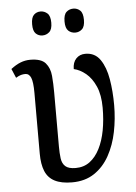

<svg xmlns="http://www.w3.org/2000/svg" viewBox="-54 -786 594 838"><g transform="rotate(-5 243.5 -367.5)"><path d="M228 10Q181 10 152 -5Q123 -20 110.5 -50.5Q98 -81 98 -127V-393Q98 -441 90 -460Q82 -479 65 -479Q56 -479 46.5 -476.5Q37 -474 24 -466L7 -506Q29 -523 49.5 -531Q70 -539 92 -539Q140 -539 159 -517Q178 -495 181 -460.5Q184 -426 184 -388V-151Q184 -122 187 -99Q190 -76 204 -63.5Q218 -51 249 -51Q285 -51 311 -70.5Q337 -90 354.5 -124.5Q372 -159 380.5 -204.5Q389 -250 389 -303Q389 -359 372.5 -396.5Q356 -434 330.5 -455Q305 -476 278 -482Q278 -511 293.5 -527.5Q309 -544 334 -544Q376 -544 399 -510.5Q422 -477 431 -424Q440 -371 440 -310Q440 -250 428.5 -193Q417 -136 391.5 -90Q366 -44 325.5 -17Q285 10 228 10ZM299 -640Q281 -640 268.5 -651.5Q256 -663 256 -692Q256 -722 268.5 -733.5Q281 -745 299 -745Q316 -745 328.5 -733.5Q341 -722 341 -692Q341 -663 328.5 -651.5Q316 -640 299 -640ZM155 -640Q138 -640 126 -651.5Q114 -663 114 -692Q114 -722 126 -733.5Q138 -745 155 -745Q172 -745 185 -733.5Q198 -722 198 -692Q198 -663 185 -651.5Q172 -640 155 -640Z"/></g></svg>

Font: Noto Serif ExtraCondensed
Style: Regular
Weight: 400
Width: 2
Designer: Monotype Design Team
Foundry: Monotype Imaging Inc.
Version: Version 2.013